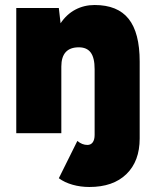

<svg xmlns="http://www.w3.org/2000/svg" viewBox="-20 -532 618 767"><path d="M215 180 289 31Q308 47 329 47Q343 47 350.5 36.5Q358 26 358 7V-256Q358 -301 342.5 -322Q327 -343 295 -343Q225 -343 225 -266V0H45V-500H215L222 -439Q246 -475 281 -493.5Q316 -512 358 -512Q450 -512 494 -456.5Q538 -401 538 -286V21Q538 112 485 163.5Q432 215 337 215Q302 215 270 206Q238 197 215 180Z"/></svg>

Font: Oak Sans Black
Style: Regular
Weight: 900
Designer: Erik Kennedy, Walven
Foundry: Erik Kennedy, Walven
Version: Version 1.000